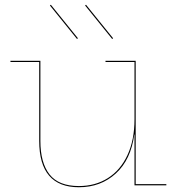

<svg xmlns="http://www.w3.org/2000/svg" viewBox="-20 -780 750 808"><path d="M680 -5V0H546V-214H545Q531 -108 467.5 -50Q404 8 312 8Q145 8 145 -187V-519H24V-524H150V-187Q150 -95 188.5 -46Q227 3 312 3Q381 3 434 -30.5Q487 -64 516.5 -127.5Q546 -191 546 -278V-519H424V-524H551V-5ZM308 -619 304 -616 190 -757 194 -760ZM456 -619 452 -616 338 -757 342 -760Z"/></svg>

Font: Hepta Slab Hairline
Style: Regular
Weight: 400
Designer: Michael LaGattuta
Foundry: Michael LaGattuta
Version: Version 1.100; ttfautohint (v1.8) -l 8 -r 50 -G 200 -x 14 -D